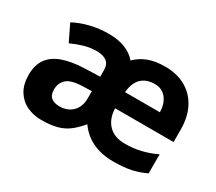

<svg xmlns="http://www.w3.org/2000/svg" viewBox="-108 -827 1132 1004"><g transform="rotate(30 458.5 -324.5)"><path d="M641 -607Q710 -607 762.5 -578Q815 -549 844.5 -494Q874 -439 874 -359V-287H521Q523 -224 558.5 -188Q594 -152 657 -152Q707 -152 752 -162.5Q797 -173 843 -195V-80Q802 -60 758 -50.5Q714 -41 649 -41Q605 -41 565 -52Q525 -63 493 -85.5Q461 -108 437 -142Q408 -107 378.5 -84.5Q349 -62 311 -51.5Q273 -41 216 -41Q169 -41 129.5 -59.5Q90 -78 66 -116.5Q42 -155 42 -214Q42 -272 68.5 -309.5Q95 -347 147.5 -366Q200 -385 278 -388L371 -391V-432Q371 -466 349.5 -482Q328 -498 290 -498Q251 -498 214.5 -487.5Q178 -477 141 -460L93 -559Q136 -582 189 -595Q242 -608 299 -608Q354 -608 396 -592Q438 -576 466 -544Q498 -576 540.5 -591.5Q583 -607 641 -607ZM316 -302Q248 -300 221.5 -276Q195 -252 195 -213Q195 -179 213.5 -164.5Q232 -150 263 -150Q294 -150 318 -162.5Q342 -175 356.5 -199.5Q371 -224 371 -259V-304ZM638 -501Q589 -501 559 -473Q529 -445 524 -386H734Q734 -419 722.5 -445Q711 -471 690 -486Q669 -501 638 -501Z"/></g></svg>

Font: Noto Sans Tamil UI
Style: Regular
Weight: 400
Designer: Jelle Bosma - Monotype Design Team
Foundry: Monotype Imaging Inc.
Version: Version 2.004